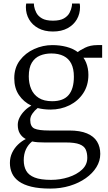

<svg xmlns="http://www.w3.org/2000/svg" viewBox="-20 -834 633 1124"><path d="M274 270Q209 270 163.8 259Q118.5 248 90.8 228Q63 208 50.5 180.5Q38 153 38 120Q38 87.5 51 60.2Q64 33 85.2 12.5Q106.5 -8 131 -20Q108.5 -32 96.2 -52.5Q84 -73 84 -103Q84 -125.5 95.2 -147Q106.5 -168.5 124.5 -186.5Q142.5 -204.5 163.5 -215.5Q118 -237.5 90.8 -277.8Q63.5 -318 63.5 -376Q63.5 -437 96.2 -480.5Q129 -524 180.2 -547Q231.5 -570 286.5 -570Q330 -570 368.5 -560Q407 -550 435.5 -529Q446 -539 477.5 -554.5Q509 -570 549.5 -570H578V-496H468.5Q477.5 -483.5 484 -467.8Q490.5 -452 494 -433.8Q497.5 -415.5 497.5 -396Q497.5 -334 467.2 -288.2Q437 -242.5 386.5 -217.5Q336 -192.5 275.5 -192.5Q255.5 -192.5 236.8 -194.8Q218 -197 200.5 -201.5Q182.5 -187.5 169.8 -169Q157 -150.5 157 -131.5Q157 -92.5 182 -81.2Q207 -70 267 -70H385Q449 -70 489.2 -53Q529.5 -36 548.2 -5.2Q567 25.5 567 67Q567 108 544.5 144.5Q522 181 482 209.2Q442 237.5 388.8 253.8Q335.5 270 274 270ZM279 219Q332 219 380.5 203.5Q429 188 460 159.2Q491 130.5 491 90Q491 62 482 41.8Q473 21.5 446 10.8Q419 0 365 0H241Q221 0 202.5 -1.2Q184 -2.5 168 -6Q144 13.5 131.5 41Q119 68.5 119 104Q119 140 133.5 165.8Q148 191.5 182.8 205.2Q217.5 219 279 219ZM285.5 -241.5Q351 -241.5 381.8 -277.8Q412.5 -314 412.5 -385Q412.5 -431.5 397.2 -461.5Q382 -491.5 352.5 -506.2Q323 -521 280.5 -521Q244 -521 214 -508.5Q184 -496 166.2 -466.8Q148.5 -437.5 148.5 -387Q148.5 -346 162.5 -313Q176.5 -280 206.8 -260.8Q237 -241.5 285.5 -241.5ZM290 -649.5Q240 -649.5 204.5 -668.8Q169 -688 150.2 -720.5Q131.5 -753 131.5 -792.5Q131.5 -797.5 132 -803Q132.5 -808.5 133.5 -813.5H178.5Q178.5 -811 178.8 -807Q179 -803 179.5 -798Q182.5 -779 192.8 -759.2Q203 -739.5 226 -726.2Q249 -713 290 -713Q331 -713 354 -726.2Q377 -739.5 387.2 -759.2Q397.5 -779 400.5 -798Q401.5 -803 401.5 -807Q401.5 -811 401.5 -813.5H446.5Q447.5 -808.5 448 -803Q448.5 -797.5 448.5 -792.5Q448.5 -753 429.8 -720.5Q411 -688 375.5 -668.8Q340 -649.5 290 -649.5Z"/></svg>

Font: Merriweather Light
Style: Regular
Weight: 300
Designer: Eben Sorkin
Foundry: Eben Sorkin
Version: Version 2.100